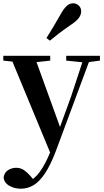

<svg xmlns="http://www.w3.org/2000/svg" viewBox="-27 -875 629 1166"><path d="M99 271Q60 271 28.5 252.5Q-3 234 -5 201Q0 172 22.5 158Q45 144 71 144Q98 144 118.5 158Q139 172 158 194L188 230L153 252L133 235Q181 215 214.5 169Q248 123 279 47L309 -26L318 -50L405 -290L486 -536H527L312 43Q280 127 246.5 177.5Q213 228 177 249.5Q141 271 99 271ZM286 72 34 -536H181L340 -97L346 -86ZM-7 -507V-536H278V-507L180 -496H94ZM375 -507V-536H580V-507L498 -496H481ZM255 -644Q275 -675 295.5 -709.5Q316 -744 345 -795Q363 -826 380 -840.5Q397 -855 418 -855Q436 -855 451 -841.5Q466 -828 466 -806Q466 -786 452 -766.5Q438 -747 406 -726Q361 -695 331.5 -672.5Q302 -650 276 -628Z"/></svg>

Font: Noto Serif JP ExtraLight
Style: Bold
Weight: 700
Version: Version 2.003-H1;hotconv 1.1.1;makeotfexe 2.6.0